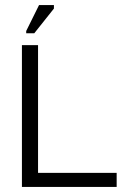

<svg xmlns="http://www.w3.org/2000/svg" viewBox="-20 -742 508 762"><path d="M67 -10V-563H131V-10ZM67 0V-56H443V0ZM116 -610H84V-619L135 -722H194V-708Z"/></svg>

Font: Darker Grotesque Medium
Style: Regular
Weight: 500
Designer: Gabriel Lam
Foundry: TypeRant
Version: Version 1.000;gftools[0.9.28]